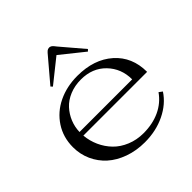

<svg xmlns="http://www.w3.org/2000/svg" viewBox="-194 -896 1070 1070"><g transform="rotate(-45 341.0 -361.5)"><path d="M483.9 -567.9 346.2 -678.2 208 -567.9 198.2 -578.1 310.1 -710Q321.3 -724.1 328.9 -730.5Q336.4 -736.8 346.2 -736.8Q349.6 -736.8 352.5 -736.3Q355.5 -735.8 358.4 -733.9Q361.3 -731.9 363 -731.2Q364.7 -730.5 367.9 -726.8Q371.1 -723.1 372.1 -722.2Q373 -721.2 377 -716.1Q380.9 -710.9 381.8 -710L494.1 -578.1ZM47.9 -250Q47.9 -327.6 87.6 -388.4Q127.4 -449.2 195.1 -481.7Q262.7 -514.2 346.2 -514.2Q477.1 -514.2 557.1 -443.4Q637.2 -372.6 637.2 -254.9H134.8Q138.7 -210 157.2 -168.9Q175.8 -127.9 206.5 -96.2Q237.3 -64.5 283 -45.7Q328.6 -26.9 381.8 -26.9Q453.6 -26.9 510.3 -53.2Q566.9 -79.6 602.1 -129.9L622.1 -115.2Q583 -55.2 511.2 -20.5Q439.5 14.2 351.1 14.2Q284.2 14.2 227.1 -6.3Q169.9 -26.9 130.9 -62Q91.8 -97.2 69.8 -145.8Q47.9 -194.3 47.9 -250ZM133.8 -284.2H548.8Q548.8 -369.6 492.7 -427.7Q436.5 -485.8 346.2 -485.8Q297.4 -485.8 256.8 -469Q216.3 -452.1 190.2 -423.6Q164.1 -395 149.4 -359.1Q134.8 -323.2 133.8 -284.2Z"/></g></svg>

Font: Messapia
Style: Regular
Weight: 400
Designer: Luca Marsano
Foundry: Collletttivo
Version: Version 1.000;FEAKit 1.0